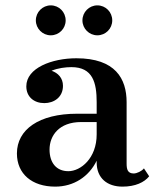

<svg xmlns="http://www.w3.org/2000/svg" viewBox="-20 -685 592 715"><path d="M287 -609C287 -578.5 312 -553.5 342.5 -553.5C373.5 -553.5 398 -578.5 398 -609C398 -640 373.5 -665 342.5 -665C312 -665 287 -640 287 -609ZM113.5 -609C113.5 -578.5 138.5 -553.5 169 -553.5C200 -553.5 224.5 -578.5 224.5 -609C224.5 -640 200 -665 169 -665C138.5 -665 113.5 -640 113.5 -609ZM267 -261.5C125 -261.5 43 -202.5 43 -113.5C43 -37.5 99 10 185.5 10C254.5 10 311 -27 340 -86.5V-80C340 -21 380 10 436 10C484 10 517.5 -6 535.5 -28.5L516 -58C508 -47.5 489.5 -39 478 -39C455 -39 451.5 -55 451.5 -76V-304.5C451.5 -392 409.5 -468 264.5 -468C173.5 -468 78 -432 78 -363.5C78 -324 107 -301 145 -301C180 -301 214.5 -322 214.5 -365.5C214.5 -394.5 196 -413.5 172 -421.5C195.5 -431.5 224 -435 246 -435C326 -435 340 -376.5 340 -304.5V-261.5ZM234.5 -47.5C189.5 -47.5 164.5 -79.5 164.5 -128C164.5 -180 200 -230.5 282 -230.5H340V-184.5C340 -95.5 280.5 -47.5 234.5 -47.5Z"/></svg>

Font: Bodoni* 06pt Medium
Style: Regular
Weight: 500
Version: Version 2.3